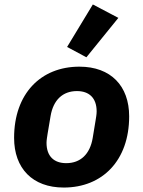

<svg xmlns="http://www.w3.org/2000/svg" viewBox="-20 -826 640 858"><path d="M264.9 12.1C437.9 12.1 557.2 -109 557.2 -306.1C557.2 -442.1 475.1 -528.1 334.9 -528.1C161.9 -528.1 43 -407 43 -209.9C43 -73.9 125 12.1 264.9 12.1ZM187.9 -187.9C187.9 -199.9 191.1 -217 192.8 -229L206 -307.2C218 -378.9 259.9 -419 323.9 -419C377.8 -419 411.9 -388.8 411.9 -328.1C411.9 -316.1 409.1 -299 407 -286.9L394.2 -209.2C382.1 -137.1 339.8 -96.9 275.9 -96.9C221.9 -96.9 187.9 -127.1 187.9 -187.9ZM279.8 -616.1 366.1 -570 508.9 -746.1 394.9 -806.1Z"/></svg>

Font: Margiela Mono Italic Bold It
Style: Regular
Weight: 700
Designer: Mike Abbink, Paul van der Laan, Pieter van Rosmalen
Foundry: Bold Monday
Version: Version 2.003 2021